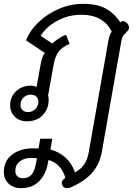

<svg xmlns="http://www.w3.org/2000/svg" viewBox="-40 -623 710 1002"><path d="M-20 274Q-20 217 23 184Q66 151 134 151Q152 151 161 152L170 101H233L223 157Q272 171 304.5 202Q337 233 351 277Q383 260 400 234Q417 208 423 172L526 -413Q532 -444 543 -458Q499 -546 385 -546Q316 -546 258 -514Q200 -482 172 -436L233 -396Q248 -410 268.5 -423.5Q289 -437 305 -441L323 -394Q283 -377 265 -352Q247 -327 240 -286L211 -125Q214 -119 214 -102Q214 -55 183.5 -22.5Q153 10 101 10Q62 10 37.5 -13.5Q13 -37 13 -73Q13 -118 44 -147Q75 -176 121 -176Q137 -176 151 -169L171 -282Q180 -332 194 -347L96 -412Q116 -464 161.5 -507.5Q207 -551 268 -577Q329 -603 394 -603Q466 -603 511.5 -578.5Q557 -554 588 -506Q595 -513 603 -513Q612 -513 623 -502Q633 -493 633 -479Q633 -471 629.5 -466Q626 -461 618 -453Q609 -445 603 -436.5Q597 -428 594 -413L491 172Q479 236 440 279.5Q401 323 334 353Q321 359 309 359Q293 359 286 345Q282 335 282 332Q282 318 301 305Q291 269 268.5 245Q246 221 213 212L210 227Q201 284 165.5 321.5Q130 359 70 359Q30 359 5 335.5Q-20 312 -20 274ZM160 -92Q160 -109 149.5 -119Q139 -129 122 -129Q98 -129 82.5 -114Q67 -99 67 -75Q67 -58 78 -48Q89 -38 106 -38Q129 -38 144.5 -54Q160 -70 160 -92ZM148 229 153 203Q135 201 126 201Q86 201 63 219.5Q40 238 40 269Q40 286 50 296.5Q60 307 79 307Q109 307 125 288Q141 269 148 229Z"/></svg>

Font: Niramit Light
Style: Italic
Weight: 300
Italic angle: -10°
Designer: Katatrad Aksorn Co.,Ltd.
Foundry: Cadson Demak Co.,Ltd.
Version: Version 1.000; ttfautohint (v1.6)